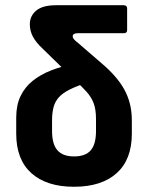

<svg xmlns="http://www.w3.org/2000/svg" viewBox="-20 -703 566 734"><path d="M263 11Q158 11 100 -41Q42 -93 42 -192V-254Q42 -301 58.5 -335.5Q75 -370 105 -394Q135 -418 174.5 -433.5Q214 -449 260 -458L322 -390Q275 -375 247 -361Q219 -347 204.5 -330.5Q190 -314 184.5 -292.5Q179 -271 179 -243V-202Q179 -152 199.5 -128.5Q220 -105 263 -105Q307 -105 327 -128.5Q347 -152 347 -202V-248Q347 -285 338 -308.5Q329 -332 311.5 -351.5Q294 -371 267 -396L143 -517Q118 -540 106 -562.5Q94 -585 94 -610Q94 -642 118.5 -662.5Q143 -683 194 -683H453Q466 -683 466 -670V-588Q466 -576 453 -576H277Q258 -576 258 -564Q258 -558 263.5 -552Q269 -546 277 -540L380 -451Q410 -424 430 -398.5Q450 -373 461.5 -348.5Q473 -324 478.5 -298Q484 -272 484 -241V-192Q484 -93 426 -41Q368 11 263 11Z"/></svg>

Font: Sofia Sans Semi Condensed ExtraBold
Style: Regular
Weight: 800
Designer: Botio Nikoltchev, Ani Petrova
Foundry: lettersoup
Version: Version 4.100